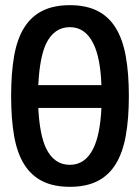

<svg xmlns="http://www.w3.org/2000/svg" viewBox="-20 -725 540 742"><path d="M250 -705Q313 -705 356.5 -683Q400 -661 427 -617.5Q454 -574 466 -508Q478 -442 478 -354Q478 -266 466 -200Q454 -134 427 -90.5Q400 -47 356.5 -25Q313 -3 250 -3Q187 -3 143.5 -25Q100 -47 73 -90.5Q46 -134 34.5 -200Q23 -266 23 -354Q23 -442 34.5 -508Q46 -574 73 -617.5Q100 -661 143.5 -683Q187 -705 250 -705ZM250 -620Q189 -620 158 -556Q133 -502 128 -396H372Q368 -502 341 -556Q310 -620 250 -620ZM158 -152Q189 -88 250 -88Q310 -88 341 -152Q367 -205 372 -308H128Q133 -205 158 -152Z"/></svg>

Font: D2Coding ligature
Style: Bold
Weight: 700
Monospace: yes
Designer: Yong-Rak Park; Jeong-Hwan Yoon; Sang-Min Lee;
Foundry: NHN Corporation
Version: Version 1.3.2; Build 20180524